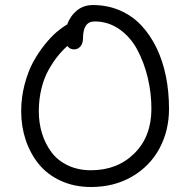

<svg xmlns="http://www.w3.org/2000/svg" viewBox="-20 -751 754 761"><path d="M340.8 -9.8Q274.9 -9.8 221.4 -34.2Q168 -58.6 134 -100.3Q100.1 -142.1 82 -195.8Q64 -249.5 64 -310.1Q64 -364.7 77.4 -415.8Q90.8 -466.8 110.8 -503.9Q130.9 -541 156.2 -572.8Q181.6 -604.5 203.9 -623.5Q226.1 -642.6 246.1 -653.8Q258.8 -688.5 285.2 -709.7Q311.5 -731 348.1 -731Q405.8 -731 454.6 -710Q503.4 -689 539.1 -651.4Q574.7 -613.8 599.9 -562.3Q625 -510.7 637.5 -449.2Q649.9 -387.7 649.9 -319.8Q649.9 -233.4 612.3 -163.1Q574.7 -92.8 503.7 -51.3Q432.6 -9.8 340.8 -9.8ZM340.8 -76.2Q445.3 -76.2 512.7 -143.1Q580.1 -210 580.1 -319.8Q580.1 -382.3 565.7 -442.6Q551.3 -502.9 524.4 -553.5Q497.6 -604 453.4 -635Q409.2 -666 355 -666Q309.1 -666 309.1 -600.1Q309.1 -579.1 298.8 -567.1Q288.6 -555.2 273.9 -555.2Q256.8 -555.2 247.1 -568.8Q226.6 -550.8 208.3 -527.8Q189.9 -504.9 172.1 -473.1Q154.3 -441.4 144 -398.9Q133.8 -356.4 133.8 -310.1Q133.8 -263.7 146.5 -222.4Q159.2 -181.2 183.8 -147.9Q208.5 -114.7 249 -95.5Q289.6 -76.2 340.8 -76.2Z"/></svg>

Font: Shantell Sans Bouncy
Style: Regular
Weight: 300
Designer: Stephen Nixon, Anya Danilova, Shantell Martin
Foundry: Arrow Type
Version: Version 1.006;[9816181b4]